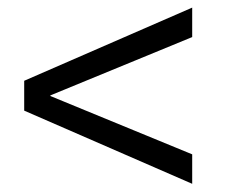

<svg xmlns="http://www.w3.org/2000/svg" viewBox="-20 -606 604 492"><path d="M472.5 -511 109 -361.5V-360L472.5 -210.5V-135L42 -322.5V-399L472.5 -586.5Z"/></svg>

Font: Hepta Slab
Style: Regular
Weight: 400
Designer: Michael LaGattuta
Foundry: Michael LaGattuta
Version: Version 1.100